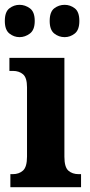

<svg xmlns="http://www.w3.org/2000/svg" viewBox="-31 -776 373 796"><path d="M12 0V-54H22Q48 -54 64.5 -69Q81 -84 81 -127V-414Q81 -454 64.5 -468Q48 -482 23 -482H8V-536H236V-126Q236 -83 252.5 -68.5Q269 -54 295 -54H305V0ZM237 -622Q213 -622 194 -637Q175 -652 175 -689Q175 -727 194 -741.5Q213 -756 237 -756Q260 -756 279 -741.5Q298 -727 298 -689Q298 -652 279 -637Q260 -622 237 -622ZM50 -622Q27 -622 8 -637Q-11 -652 -11 -689Q-11 -727 8 -741.5Q27 -756 50 -756Q73 -756 93 -741.5Q113 -727 113 -689Q113 -652 93 -637Q73 -622 50 -622Z"/></svg>

Font: Noto Serif Georgian Condensed ExtraBold
Style: Regular
Weight: 800
Width: 3
Designer: Monotype Design Team, Akaki Razmadze
Foundry: Google LLC
Version: Version 2.003; ttfautohint (v1.8.4.7-5d5b)